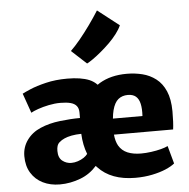

<svg xmlns="http://www.w3.org/2000/svg" viewBox="-61 -984 1038 1052"><g transform="rotate(-5 458.5 -458.0)"><path d="M45 -163Q45 -212.5 73 -251.2Q101 -290 148 -310Q196 -331 256.8 -338Q317.5 -345 367 -345V-375Q367 -397.5 356.2 -411.2Q345.5 -425 323.2 -431Q301 -437 267 -437Q236 -437 203 -430.2Q170 -423.5 143.2 -414Q116.5 -404.5 104 -397L66 -505Q76.5 -511 111 -525.8Q145.5 -540.5 198.2 -553.2Q251 -566 316 -566Q391.5 -566 437.5 -547Q462 -536.5 479.5 -518Q486 -523 493 -527Q555 -564 643 -564Q687.5 -564 728.8 -553.8Q770 -543.5 803 -518.2Q836 -493 855.2 -449Q874.5 -405 875 -338Q875 -308 873.8 -282Q872.5 -256 870 -238H544.5Q548 -201 561.5 -177Q578.5 -148 609.5 -135Q640.5 -122 684 -122Q710.5 -122 739.8 -126Q769 -130 793.8 -136.5Q818.5 -143 832 -150L859 -52Q841 -37 808.8 -23.2Q776.5 -9.5 733.8 -0.8Q691 8 642 8Q508 8 437 -68.5Q433.5 -72.5 430 -76Q392.5 -33.5 340.5 -13.5Q284.5 8 226 8Q174 8 133 -12.2Q92 -32.5 68.5 -70.8Q45 -109 45 -163ZM366.5 -258Q337 -257.5 313 -253Q288 -248 273 -241Q257.5 -234.5 242.8 -221.5Q228 -208.5 228 -176Q228 -138 249.8 -121Q271.5 -104 299 -104Q316.5 -104 334.8 -110Q353 -116 368 -126Q381 -135 389 -145.5Q369.5 -195 366.5 -258ZM709 -326Q711.5 -366.5 705.2 -393.8Q699 -421 682.8 -434.5Q666.5 -448 639 -448Q608 -448 586.5 -430.8Q565 -413.5 554 -371.5Q549 -352 546.5 -326ZM432 -639 349.5 -715Q373 -737.5 401.8 -772.2Q430.5 -807 459 -846.8Q487.5 -886.5 511 -924L629 -832Q619.5 -810 601 -785.8Q582.5 -761.5 558.8 -738.2Q535 -715 510.8 -694.8Q486.5 -674.5 465.8 -660Q445 -645.5 432 -639Z"/></g></svg>

Font: Koeln Type Sans ExtraBold
Style: Regular
Weight: 800
Designer: Eben Sorkin
Foundry: Eben Sorkin
Version: Version 2.001